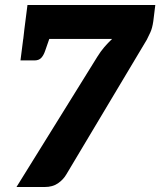

<svg xmlns="http://www.w3.org/2000/svg" viewBox="-20 -749 642 769"><path d="M46 0 370 -522Q383 -543 397.5 -560Q412 -577 429 -593H108Q95 -593 85 -603Q75 -613 77 -627L90 -729H602L594 -664Q590 -636 582 -619Q574 -602 568 -590L246 -51Q234 -30 212.5 -15Q191 0 159 0ZM70 -565 78 -635H131L123 -565ZM185 -615 161 -546Q155 -528 145.5 -517.5Q136 -507 118 -507H62L73 -593Z"/></svg>

Font: Aleo Black
Style: Italic
Weight: 900
Italic angle: -7°
Designer: Alessio Laiso
Foundry: Alessio Laiso
Version: Version 2.001;gftools[0.9.29]